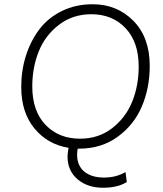

<svg xmlns="http://www.w3.org/2000/svg" viewBox="-20 -690 768 904"><path d="M470 146Q527 146 571 120L577 167Q534 194 466 194Q392 194 345 154Q298 114 298 47Q298 29 303 6Q204 -10 142 -85.5Q80 -161 80 -280Q80 -358 102 -427.5Q124 -497 165 -551.5Q206 -606 271 -638Q336 -670 416 -670Q531 -670 608 -592Q685 -514 685 -380Q685 -276 648 -189Q611 -102 534 -46Q457 10 352 10H346Q343 25 343 38Q343 90 377 118Q411 146 470 146ZM132 -283Q132 -167 194.5 -102Q257 -37 357 -37Q444 -37 508 -86.5Q572 -136 602.5 -211.5Q633 -287 633 -377Q633 -492 571 -557.5Q509 -623 410 -623Q323 -623 258 -573.5Q193 -524 162.5 -448Q132 -372 132 -283Z"/></svg>

Font: Elaine Sans Light
Style: Italic
Weight: 300
Italic angle: -13°
Designer: Wei Huang
Foundry: Wei Huang
Version: Version 2.001;December 24, 2019;FontCreator 12.0.0.2547 64-b